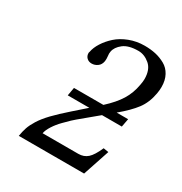

<svg xmlns="http://www.w3.org/2000/svg" viewBox="-141 -683 745 787"><g transform="rotate(30 232.0 -289.0)"><path d="M411.1 -283.2 403.8 -244.1H310.1L228 -175.8L211.4 -161.1Q201.7 -151.9 183.6 -133.5Q165.5 -115.2 152.3 -94.7Q139.2 -74.2 136.2 -58.1H305.2Q331.1 -58.1 348.6 -73.7Q366.2 -89.4 383.8 -129.9L408.2 -126L366.2 0H57.1Q61 -23.4 66.9 -41Q72.8 -58.6 86.9 -81.5Q101.1 -104.5 127 -131.8Q152.3 -158.2 192.9 -193.8L250 -244.1H147.9L154.8 -283.2H293.9Q335 -320.8 355.7 -354.5Q376.5 -388.2 383.8 -430.2Q387.2 -447.3 387.2 -459Q387.2 -503.9 362.1 -525.4Q336.9 -546.9 308.1 -546.9Q261.7 -546.9 237.8 -528.1Q213.9 -509.3 210 -486.8Q208 -478.5 210 -463.9Q211.4 -453.1 210 -441.9Q207 -423.8 194.3 -414.8Q181.6 -405.8 167 -405.8Q152.8 -405.8 143.8 -414.6Q134.8 -423.3 134.8 -437Q134.8 -439.9 136.2 -442.9Q140.1 -464.8 154.8 -488Q169.4 -511.2 192.1 -531.7Q214.8 -552.2 248.5 -565.2Q282.2 -578.1 319.8 -578.1Q348.1 -578.1 372.1 -572.8Q396 -567.4 417.5 -555.4Q439 -543.5 451.4 -520.5Q463.9 -497.6 463.9 -465.8Q463.9 -451.2 460.9 -434.1Q452.6 -387.2 428 -354.5Q403.3 -321.8 356.9 -283.2Z"/></g></svg>

Font: Linux Libertine G
Style: Italic
Weight: 400
Italic angle: -12°
Designer: Philipp H. Poll
Foundry: Philipp H. Poll
Version: Version 5.1.3